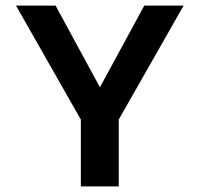

<svg xmlns="http://www.w3.org/2000/svg" viewBox="-20 -664 711 684"><path d="M268 0V-238L37 -644H178L336 -353L494 -644H634L403 -238V0Z"/></svg>

Font: Kanit Medium
Style: Regular
Weight: 500
Designer: Katatrad Team
Foundry: CadsonDemak
Version: Version 2.000; ttfautohint (v1.8.3)